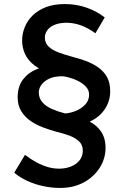

<svg xmlns="http://www.w3.org/2000/svg" viewBox="-20 -752 613 946"><path d="M373 -137 334 -176Q380 -173 417.5 -155Q455 -137 477.5 -104.5Q500 -72 500 -24Q500 30 471 75Q442 120 392 147Q342 174 277 174Q234 174 192.5 165Q151 156 115 139.5Q79 123 50 99L103 11Q132 33 160 48Q188 63 215.5 71Q243 79 271 79Q303 79 329.5 68.5Q356 58 372 38Q388 18 388 -10Q388 -38 369.5 -55.5Q351 -73 321.5 -84Q292 -95 257 -103Q225 -112 191.5 -124.5Q158 -137 130 -156.5Q102 -176 84.5 -204.5Q67 -233 67 -273Q67 -326 93.5 -360.5Q120 -395 161 -411Q202 -427 245 -425L236 -387Q184 -404 151.5 -428.5Q119 -453 104 -484.5Q89 -516 89 -553Q89 -585 101.5 -617Q114 -649 140 -675Q166 -701 205.5 -716.5Q245 -732 300 -732Q357 -732 407.5 -714Q458 -696 496 -666L450 -588Q413 -615 379 -627Q345 -639 311 -640Q274 -640 249.5 -630Q225 -620 213 -603Q201 -586 201 -567Q201 -540 219.5 -522.5Q238 -505 269 -493.5Q300 -482 337 -472Q369 -464 402 -452Q435 -440 462.5 -421Q490 -402 506.5 -373.5Q523 -345 523 -302Q523 -244 484.5 -198.5Q446 -153 373 -137ZM419 -283Q420 -309 400.5 -328Q381 -347 352 -359Q323 -371 293 -376Q239 -378 206 -355Q173 -332 171 -298Q171 -269 188.5 -248.5Q206 -228 236 -215Q266 -202 301 -193Q328 -195 354.5 -206Q381 -217 399.5 -236.5Q418 -256 419 -283Z"/></svg>

Font: Josefin Sans Medium
Style: Regular
Weight: 500
Designer: Santiago Orozco
Foundry: Typemade
Version: Version 2.001